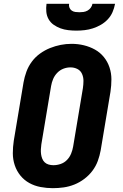

<svg xmlns="http://www.w3.org/2000/svg" viewBox="-20 -975 640 1003"><path d="M256 8Q224 8 192 2Q160 -4 133 -19Q106 -34 86.5 -58Q67 -82 57 -112Q47 -142 47 -174.5Q47 -207 52 -240L103 -545Q108 -573 118 -600.5Q128 -628 146 -652.5Q164 -677 189 -695Q214 -713 241.5 -724Q269 -735 297 -740.5Q325 -746 354 -746Q387 -746 418 -738.5Q449 -731 476 -716Q503 -701 522.5 -677Q542 -653 552 -623Q562 -593 562 -560.5Q562 -528 557 -495L506 -190Q501 -162 491 -134.5Q481 -107 463 -83Q445 -59 420.5 -40.5Q396 -22 368.5 -11Q341 0 312.5 4Q284 8 256 8ZM259 -112Q278 -112 297 -118.5Q316 -125 330 -139.5Q344 -154 351.5 -172.5Q359 -191 362 -209L413 -514Q416 -534 416 -553Q416 -572 408.5 -589Q401 -606 384.5 -614.5Q368 -623 348 -623Q329 -623 311 -616Q293 -609 279 -594.5Q265 -580 257.5 -562Q250 -544 247 -526L196 -221Q194 -208 193.5 -195Q193 -182 194.5 -170Q196 -158 200.5 -146.5Q205 -135 213.5 -127Q222 -119 234 -115.5Q246 -112 259 -112ZM379 -815Q358 -815 336.5 -817.5Q315 -820 296 -827Q277 -834 260.5 -845.5Q244 -857 234 -874.5Q224 -892 222 -913Q220 -934 223 -955H341Q339 -944 343 -934.5Q347 -925 355 -919.5Q363 -914 373.5 -912.5Q384 -911 395 -911Q405 -911 416 -912.5Q427 -914 437 -919.5Q447 -925 454 -934.5Q461 -944 463 -955H581Q577 -933 568 -912Q559 -891 543 -874Q527 -857 507 -845.5Q487 -834 465.5 -827Q444 -820 422 -817.5Q400 -815 379 -815Z"/></svg>

Font: Iosevka Curly Heavy Extended
Style: Italic
Weight: 900
Width: 7
Italic angle: -9°
Monospace: yes
Designer: Belleve Invis
Foundry: Belleve Invis
Version: Version 11.1.0; ttfautohint (v1.8.3)